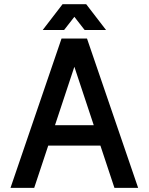

<svg xmlns="http://www.w3.org/2000/svg" viewBox="-20 -909 719 929"><path d="M533.7 0 465.8 -204.6H213.4L145.5 0H30.8L277.8 -722.7H400.9L648.4 0ZM339.8 -585.9 246.1 -303.2H433.6ZM290 -763.7H186.5L282.7 -888.7H397L493.2 -763.7H389.6L339.8 -827.6Z"/></svg>

Font: Giphurs Medium
Style: Regular
Weight: 500
Version: Version 0.920; ttfautohint (v1.8.4.7-5d5b)